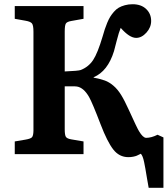

<svg xmlns="http://www.w3.org/2000/svg" viewBox="-20 -729 793 908"><path d="M683.1 159.2Q679.2 138.7 674.6 110.8Q669.9 83 667.5 68.6Q665 54.2 661.6 37.8Q658.2 21.5 654.5 12.5Q650.9 3.4 646 -2Q644.5 -1.5 638.4 1.7Q632.3 4.9 626.7 7.3Q621.1 9.8 610.1 12Q599.1 14.2 586.9 14.2Q543.9 14.2 515.6 -22.2Q487.3 -58.6 456.1 -140.1Q417.5 -241.2 401.4 -270Q376 -314.5 343.8 -319.8Q337.9 -320.8 332 -320.8H286.1V-117.2Q286.1 -90.8 291.5 -82Q296.9 -73.2 317.9 -69.8L375 -60.1V0H49.8V-60.1L101.1 -68.8Q124.5 -72.8 131.1 -79.8Q137.7 -86.9 138.2 -110.8V-579.1Q138.2 -609.4 131.1 -618.2Q124 -627 101.1 -630.9L49.8 -640.1V-700.2H375V-640.1L317.9 -629.9Q296.9 -626.5 291.5 -617.7Q286.1 -608.9 286.1 -580.1V-391.1Q349.6 -393.6 361.8 -397.9Q398.9 -412.6 420.4 -445.1Q441.9 -477.5 465.8 -558.1Q471.7 -578.1 475.6 -590.6Q479.5 -603 486.8 -620.6Q494.1 -638.2 501 -649.4Q507.8 -660.6 518.6 -673.1Q529.3 -685.5 541.5 -692.6Q553.7 -699.7 570.6 -704.3Q587.4 -709 606.9 -709Q647.5 -709 671.1 -686.5Q694.8 -664.1 694.8 -629.9Q694.8 -599.6 672.4 -574.7Q649.9 -549.8 624 -549.8Q592.3 -549.8 550.8 -597.2Q542 -576.2 531.7 -535.6Q521.5 -495.1 519 -486.8Q489.7 -392.1 422.9 -363.8V-361.8Q456.1 -355.5 476.1 -348.1Q496.1 -340.8 516.1 -324Q536.1 -307.1 552.7 -280.3Q569.3 -253.4 589.8 -208Q627.4 -125 637.2 -108.9Q655.8 -77.6 670.9 -77.1Q695.8 -77.1 725.1 -91.8L752.9 -79.1V159.2Z"/></svg>

Font: Literata Book
Style: Bold
Weight: 700
Designer: Latin by Veronika Burian and Jose Scaglione. Greek by Irene Vlachou. Cyrillic by Vera Evstafieva
Foundry: TypeTogether
Version: Version 2.003;PS 002.003;hotconv 1.0.88;makeotf.lib2.5.64775